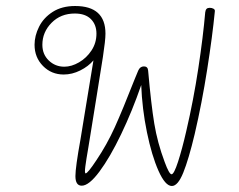

<svg xmlns="http://www.w3.org/2000/svg" viewBox="-20 -623 797 639"><path d="M695 -585Q687 -503 669.5 -391.5Q652 -280 628 -177Q608 -93 590 -48.5Q572 -4 552 -4Q530 -4 507.5 -54.5Q485 -105 469 -183Q453 -261 450 -340Q420 -253 383 -176Q346 -99 311 -52Q276 -5 252 -5Q231 -5 231 -37Q231 -66 248 -160Q262 -244 265 -264L291 -422Q274 -402 247 -388.5Q220 -375 192 -375Q151 -375 123 -403.5Q95 -432 95 -474Q95 -504 110 -534Q125 -564 155.5 -583.5Q186 -603 230 -603Q331 -603 331 -511Q331 -489 322.5 -433.5Q314 -378 301 -299L281 -175L274 -132Q267 -92 264 -69Q261 -46 265 -46Q272 -46 301 -90Q336 -142 362 -199.5Q388 -257 428 -359L440 -388Q446 -402 459 -402Q472 -402 473 -388Q483 -275 493.5 -211.5Q504 -148 528 -84Q543 -43 551 -43Q559 -43 572.5 -84.5Q586 -126 600 -187Q624 -290 640 -395.5Q656 -501 663 -582Q664 -590 667.5 -593.5Q671 -597 678 -597Q685 -597 690.5 -594Q696 -591 695 -585ZM301 -511Q301 -541 282.5 -559.5Q264 -578 229 -578Q182 -578 151.5 -547Q121 -516 121 -474Q121 -442 142.5 -421.5Q164 -401 194 -401Q218 -401 243 -415.5Q268 -430 284.5 -455Q301 -480 301 -511Z"/></svg>

Font: Mali ExtraLight
Style: Italic
Weight: 275
Italic angle: -10°
Version: Version 1.000; ttfautohint (v1.6)